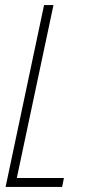

<svg xmlns="http://www.w3.org/2000/svg" viewBox="-20 -734 349 754"><path d="M2 0H224L231 -35H46L190 -714H153Z"/></svg>

Font: Noto Sans ExtraCondensed ExtraLight
Style: Italic
Weight: 200
Width: 2
Italic angle: -12°
Designer: Monotype Design Team
Foundry: Monotype Imaging Inc.
Version: Version 2.013